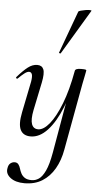

<svg xmlns="http://www.w3.org/2000/svg" viewBox="-65 -771 570 1091"><g transform="rotate(5 220.0 -225.5)"><path d="M117 281Q66 281 37 258.5Q8 236 14 205Q17 184 28.5 175.5Q40 167 52 167Q66 167 73.5 176.5Q81 186 85 200Q89 214 96 227.5Q103 241 117 250.5Q131 260 157 260Q178 260 197.5 247Q217 234 234 198Q251 162 263 94L331 -297L347 -380Q349 -394 382 -394Q402 -394 407 -392.5Q412 -391 412 -388Q412 -385 407 -361.5Q402 -338 397 -312L327 70Q316 133 288.5 180.5Q261 228 218.5 254.5Q176 281 117 281ZM129 13Q87 13 71 -18.5Q55 -50 69 -119L105 -297Q110 -327 105.5 -339.5Q101 -352 89 -352Q78 -352 62.5 -340Q47 -328 28 -309Q24 -305 20 -309Q16 -313 20 -317Q53 -355 79 -375Q105 -395 132 -395Q159 -395 168 -373Q177 -351 166 -297L133 -138Q122 -83 131.5 -57Q141 -31 168 -31Q199 -31 232.5 -72Q266 -113 296.5 -191Q327 -269 347 -380L360 -376Q340 -259 305 -171.5Q270 -84 225 -35.5Q180 13 129 13ZM259 -473Q258 -470 252.5 -472Q247 -474 249 -476L337 -716Q338 -720 350.5 -723.5Q363 -727 378 -729.5Q393 -732 403.5 -731.5Q414 -731 411 -727Z"/></g></svg>

Font: Cormorant Infant Light Medium
Style: Italic
Weight: 500
Italic angle: -10°
Version: Version 4.001